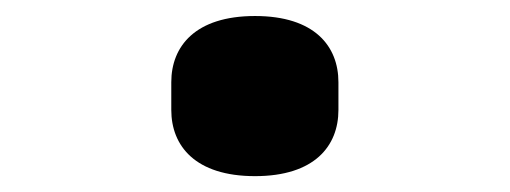

<svg xmlns="http://www.w3.org/2000/svg" viewBox="-20 -209 640 241"><path d="M300.1 12.1C375 12.1 404.8 -25.9 404.8 -71V-105.8C404.8 -150.9 375 -188.9 300.1 -188.9C225.1 -188.9 195 -150.9 195 -105.8V-71C195 -25.9 225.1 12.1 300.1 12.1Z"/></svg>

Font: Margiela Mono Bold
Style: Regular
Weight: 700
Designer: Mike Abbink, Paul van der Laan, Pieter van Rosmalen
Foundry: Bold Monday
Version: Version 2.003 2021